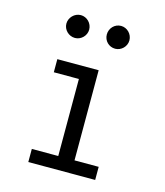

<svg xmlns="http://www.w3.org/2000/svg" viewBox="-102 -743 704 821"><g transform="rotate(15 250.0 -332.5)"><path d="M155 -564C182 -564 205 -587 205 -614C205 -642 182 -665 155 -665C127 -665 104 -641 104 -614C104 -587 127 -564 155 -564ZM333 -564C360 -564 383 -587 383 -614C383 -642 360 -665 333 -665C305 -665 283 -642 283 -614C283 -586 305 -564 333 -564ZM100 0H396V-58H289V-457H106V-399H217V-58H100Z"/></g></svg>

Font: Inconsolata
Style: Regular
Weight: 400
Monospace: yes
Designer: Raph Levien, Cyreal, Brenton Simpson
Foundry: Raph Levien, Cyreal, Google
Version: Version 3.100